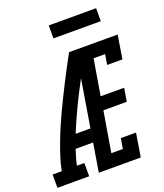

<svg xmlns="http://www.w3.org/2000/svg" viewBox="-206 -1035 978 1143"><g transform="rotate(-20 282.5 -463.0)"><path d="M-42 0V-84H16Q24 -127 37.5 -168.5Q51 -210 66.5 -251.5Q82 -293 99.5 -334Q117 -375 136 -415.5Q155 -456 175 -496Q195 -536 215 -576Q235 -616 256.5 -656Q278 -696 299 -735H341L338 -716L383 -694Q324 -589 269.5 -482Q215 -375 170 -265H263L250 -181H139Q131 -157 124 -133Q117 -109 112 -84H159V0ZM220 0 341 -735H607L583 -586H486L497 -651H424L386 -424H535L521 -340H373L330 -84H403L414 -149H510L486 0ZM540 -844H240V-926H540Z"/></g></svg>

Font: Iosevka Curly Slab MdExObl
Style: Regular
Weight: 500
Width: 7
Italic angle: -9°
Monospace: yes
Designer: Belleve Invis
Foundry: Belleve Invis
Version: Version 11.1.0; ttfautohint (v1.8.3)